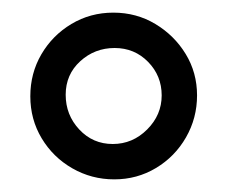

<svg xmlns="http://www.w3.org/2000/svg" viewBox="-20 -761 360 304"><path d="M84 -611Q84 -579 105.5 -556Q127 -533 158.5 -533Q190 -533 213 -556Q236 -579 236 -610Q236 -641 214.5 -663Q193 -685 161.5 -685Q130 -685 107 -664Q84 -643 84 -611ZM226 -723Q256 -705 274 -675.5Q292 -646 292 -610Q292 -574 274.5 -543.5Q257 -513 227 -495Q197 -477 161 -477Q125 -477 94.5 -494.5Q64 -512 46 -542Q28 -572 28 -608.5Q28 -645 45.5 -675Q63 -705 93 -723Q123 -741 159.5 -741Q196 -741 226 -723Z"/></svg>

Font: LXGW WenKai Lite
Style: Regular
Weight: 400
Designer: LXGW / Fontworks Inc.
Foundry: LXGW / Fontworks Inc.
Version: Version 1.511; March 25, 2025